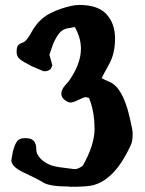

<svg xmlns="http://www.w3.org/2000/svg" viewBox="-20 -710 573 761"><path d="M158.2 -427.7H152.8L107.4 -446.8Q72.3 -464.4 59.1 -475.1Q45.9 -485.8 45.9 -503.9Q45.9 -522 51 -529.3Q56.2 -536.6 70.6 -541.3Q85 -545.9 104 -581.1Q123 -616.2 149.7 -638.2Q176.3 -660.2 221.7 -675.3Q267.1 -690.4 294.4 -690.4Q368.2 -690.4 402.1 -653.6Q436 -616.7 436 -557.1Q436 -497.6 412.4 -455.3Q388.7 -413.1 382.8 -400.4Q390.6 -395.5 415.5 -384.8Q465.8 -362.8 492.7 -250Q505.9 -195.3 505.9 -180.7Q505.9 -166 503.7 -151.4Q501.5 -136.7 476.1 -91.3Q421.9 5.4 347.7 24.4Q324.7 30.3 261.7 30.3H259.8L251 29.3Q177.7 29.3 151.6 13.4Q125.5 -2.4 75.7 -25.4Q25.9 -48.3 24.9 -74.2L30.8 -108.4Q37.6 -135.3 46.9 -148.9Q56.2 -162.6 79.8 -162.6Q103.5 -162.6 113.8 -151.6Q124 -140.6 124 -117.2Q124 -93.8 150.1 -73Q176.3 -52.2 214.8 -47.4L272 -40H282.7Q292.5 -42.5 307.1 -51.8Q355 -134.3 355 -201.7L354.5 -202.1Q354.5 -269.5 332.5 -322.3L316.9 -325.2Q309.1 -322.8 287.6 -312.5Q269 -303.7 259.3 -303.7Q257.8 -303.7 256.8 -303.7Q247.6 -305.2 235.4 -314.7Q223.1 -324.2 223.1 -339.1Q223.1 -354 237.1 -370.6Q251 -387.2 252.9 -388.7Q300.8 -456.5 300.8 -517.1Q300.8 -560.1 276.4 -603Q261.2 -600.6 245.4 -597.2Q229.5 -593.8 217.3 -581.1Q205.1 -568.4 190.9 -536.6L175.8 -493.2L187.5 -451.2L180.7 -435.1H178.7Q170.4 -427.7 158.2 -427.7Z"/></svg>

Font: Drukaatie burti
Style: Bold
Weight: 700
Version: Version 0.14